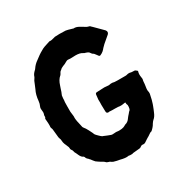

<svg xmlns="http://www.w3.org/2000/svg" viewBox="-167 -858 950 989"><g transform="rotate(-30 308.5 -363.5)"><path d="M575 -323Q578 -311 575 -303Q574 -301 574 -296Q574 -292 573 -282.5Q572 -273 571 -268Q567 -247 571 -236V-226Q566 -202 564 -194Q556 -166 553 -160Q551 -155 547.5 -146Q544 -137 542 -133Q533 -110 520 -100Q515 -96 507 -84Q500 -70 482 -54L473 -51L464 -45Q462 -43 456 -39.5Q450 -36 448 -35Q442 -31 440 -30Q435 -26 425 -20Q417 -15 408 -17Q401 -18 395 -13Q389 -7 376 -7Q366 -6 344 -4Q343 -4 341 -3Q339 -2 337 -2H324Q323 -2 319.5 -3Q316 -4 314 -3Q298 0 268 -8Q253 -10 233 -16Q232 -16 230.5 -17Q229 -18 227.5 -19Q226 -20 225 -20Q219 -26 209 -28Q201 -30 197 -35Q194 -39 185.5 -43.5Q177 -48 176 -49Q174 -50 166 -55.5Q158 -61 154 -64Q151 -67 145 -74.5Q139 -82 137 -85Q136 -86 133 -89Q130 -92 129 -94Q120 -100 117 -111Q114 -116 112 -116Q102 -120 94 -138Q93 -141 90.5 -146Q88 -151 87 -153Q83 -159 83 -163Q81 -173 76 -178Q72 -184 73 -189Q73 -196 69 -203Q67 -207 65 -213Q61 -220 58 -232Q57 -234 57 -240Q57 -251 53 -259Q50 -267 50 -276Q48 -289 46 -315Q46 -316 45.5 -318Q45 -320 44.5 -322Q44 -324 43 -325Q40 -332 42 -340V-352Q42 -363 41 -368Q41 -370 40.5 -373.5Q40 -377 40 -379V-384Q45 -389 44 -396V-402Q49 -413 47 -425Q47 -433 46 -437Q45 -443 48 -450Q55 -465 56 -479Q59 -515 72 -540Q75 -547 81 -561.5Q87 -576 89 -581Q90 -583 92.5 -586.5Q95 -590 96 -592Q100 -598 100 -600Q104 -613 118 -626Q121 -628 125 -634Q137 -652 156 -665Q163 -670 179 -682Q187 -688 205 -698Q217 -706 255 -717Q256 -718 259 -718Q264 -717 270 -718Q276 -719 283 -721Q290 -723 294 -724Q303 -725 322 -725Q346 -725 358 -724Q360 -724 372 -721Q376 -720 384 -717.5Q392 -715 396 -714Q397 -713 399 -713Q413 -715 432 -704L462 -686L471 -683Q476 -683 481 -678Q482 -676 484 -674.5Q486 -673 488 -671Q490 -669 491 -668L502 -657L537 -622Q547 -609 536 -598Q534 -596 496 -564L481 -549Q480 -548 476 -543Q472 -538 469 -536Q461 -529 449 -524Q446 -523 442 -525L433 -537Q426 -548 419 -551Q416 -553 412 -559Q408 -566 402 -569Q393 -573 382 -576L381 -577Q380 -578 379 -578Q365 -588 337 -588Q332 -588 322 -587.5Q312 -587 307 -587Q299 -587 295 -588Q290 -589 284 -586Q263 -574 257 -573Q254 -572 249.5 -569.5Q245 -567 243 -566Q241 -564 237 -560.5Q233 -557 231 -556Q228 -553 224 -545Q223 -544 221.5 -541Q220 -538 218 -537Q201 -523 192 -494Q190 -489 186.5 -478Q183 -467 181 -461Q181 -460 178 -454Q175 -448 174 -444Q174 -441 173 -435Q172 -429 172 -426V-419Q170 -414 170 -380V-350Q170 -349 173 -325Q174 -318 173 -311Q173 -304 174 -300Q175 -291 179 -275Q180 -271 181.5 -263.5Q183 -256 184 -252Q184 -250 190 -242Q194 -236 196 -234Q199 -229 204.5 -219Q210 -209 212 -204Q213 -203 214.5 -199Q216 -195 217 -193Q219 -187 222 -184Q225 -181 228 -177.5Q231 -174 235.5 -170Q240 -166 242 -164Q249 -157 256 -156Q257 -156 263 -153Q267 -152 275 -148Q278 -147 283 -145Q288 -143 291 -142Q297 -139 314 -141Q321 -142 328 -141Q330 -140 341 -140Q344 -140 348 -140.5Q352 -141 355 -141Q368 -143 374 -147Q375 -148 381 -151Q399 -155 410 -172Q412 -175 414.5 -178Q417 -181 420 -184.5Q423 -188 425 -190Q427 -193 431.5 -198Q436 -203 439 -205Q439 -206 439.5 -207.5Q440 -209 441 -210Q444 -222 443 -232Q439 -239 439 -250H438L417 -247H405Q399 -249 376 -249H362Q350 -249 344 -250Q343 -250 341.5 -249.5Q340 -249 339 -249Q327 -249 327 -261Q327 -268 326.5 -281Q326 -294 326 -300Q327 -316 326 -331Q326 -332 329 -359Q330 -369 339 -369Q369 -371 384 -371Q388 -371 396 -370Q404 -369 408 -369Q414 -369 422 -371H432Q439 -368 462 -368H509Q512 -368 514.5 -368.5Q517 -369 520.5 -370Q524 -371 526 -371H534Q543 -368 560 -368Q566 -369 576 -359Q578 -356 576 -354Q572 -340 575 -323Z"/></g></svg>

Font: Gutenberg Clean
Style: Regular
Weight: 400
Designer: Nicola Manzari, Bruno Pierini
Foundry: Unio | Creative Solutions
Version: Version 1.001;PS 001.001;hotconv 1.0.88;makeotf.lib2.5.64775